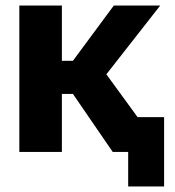

<svg xmlns="http://www.w3.org/2000/svg" viewBox="-20 -550 634 695"><path d="M574 125H444V0H388L244 -210H204V0H50V-530H204V-330H244L392 -530H560L365 -281L478 -126H574Z"/></svg>

Font: Golos Text
Style: Bold
Weight: 700
Designer: A.Korolkova, Vitaly Kuzmin
Foundry: ParaType Ltd
Version: Version 2.004